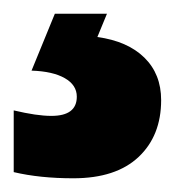

<svg xmlns="http://www.w3.org/2000/svg" viewBox="-56 -20 255 280"><path d="M179 126Q179 178 146 209Q113 240 51 240Q2 240 -36 231V141Q-19 145 -5.5 147Q8 149 19 149Q56 149 56 121Q56 104 38.5 94Q21 84 -10 83L24 0H100L86 34Q130 40 154.5 64Q179 88 179 126Z"/></svg>

Font: Noto Sans Tamil ExtraCondensed Black
Style: Regular
Weight: 900
Width: 2
Designer: Jelle Bosma - Monotype Design Team
Foundry: Monotype Imaging Inc.
Version: Version 2.004; ttfautohint (v1.8.4.7-5d5b)